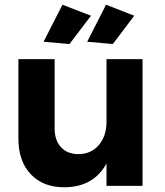

<svg xmlns="http://www.w3.org/2000/svg" viewBox="-20 -789 700 815"><path d="M366.2 -722.2 274.9 -602.1 165 -611.8 245.1 -769ZM459 -602.1 350.1 -611.8 430.2 -769 549.8 -722.2ZM432.1 -538.1H585V0H432.1V-95.2Q377 5.9 252 5.9Q162.6 5.9 110.4 -49.6Q58.1 -105 58.1 -200.2V-538.1H211.9V-244.1Q211.9 -193.4 239 -164.1Q266.1 -134.8 313 -134.8Q367.7 -135.3 399.9 -173.8Q432.1 -212.4 432.1 -272Z"/></svg>

Font: Montserrat arm SemiBold
Style: Regular
Weight: 600
Designer: Julieta Ulanovsky
Foundry: Julieta Ulanovsky
Version: Version 6.000;PS 006.000;hotconv 1.0.88;makeotf.lib2.5.64775